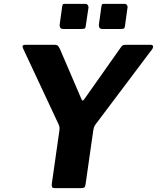

<svg xmlns="http://www.w3.org/2000/svg" viewBox="-20 -974 813 994"><path d="M759 -742Q770 -742 772 -735.5Q774 -729 769 -721L477 -333Q470 -325 466.5 -314.5Q463 -304 460 -279L423 -20Q421 -6 415.5 -3Q410 0 396 0H264Q253 0 250 -5Q247 -10 248 -21L287 -295Q289 -308 288 -315Q287 -322 283 -331L100 -722Q95 -732 97.5 -737Q100 -742 113 -742H263Q275 -742 280 -736.5Q285 -731 290 -721L402 -460Q407 -447 416 -460L605 -728Q612 -738 616.5 -740Q621 -742 633 -742H759ZM438 -934 424 -840Q423 -829 418.5 -826.5Q414 -824 401 -824H308Q296 -824 292 -830.5Q288 -837 289 -847L302 -941Q304 -950 306 -952Q308 -954 315 -954H423Q430 -954 434.5 -947.5Q439 -941 438 -934ZM640 -934 627 -840Q626 -829 621.5 -826.5Q617 -824 604 -824H511Q499 -824 495 -830.5Q491 -837 492 -847L505 -941Q507 -950 509 -952Q511 -954 518 -954H626Q633 -954 637.5 -947.5Q642 -941 640 -934Z"/></svg>

Font: Libre Franklin Thin
Style: Bold Italic
Weight: 700
Italic angle: -8°
Version: Version 3.000